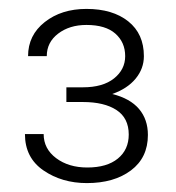

<svg xmlns="http://www.w3.org/2000/svg" viewBox="-20 -726 394 431"><path d="M261 -600Q261 -631 239 -650.5Q217 -670 174 -670Q136 -670 110.5 -650.5Q85 -631 85 -600H43Q43 -647 80.5 -676.5Q118 -706 174 -706Q233 -706 268 -678Q303 -650 303 -600Q303 -572 284.5 -549.5Q266 -527 232 -515Q272 -505 292 -481.5Q312 -458 312 -423Q312 -372 274 -343.5Q236 -315 175 -315Q119 -315 77.5 -343.5Q36 -372 36 -425H78Q78 -392 106 -371Q134 -350 176 -350Q220 -350 244.5 -370Q269 -390 269 -424Q269 -461 241.5 -479Q214 -497 166 -497H129V-530H166Q211 -530 236 -550Q261 -570 261 -600Z"/></svg>

Font: Freesentation 2 ExtraLight
Style: Regular
Weight: 260
Designer: glyphs from Roboto by Christian Robertson / Hangul glyphs from Noto Sans CJK(Source Han Sans) by Jang Soo-young and Kang
Foundry: PT&
Version: Version 2.001